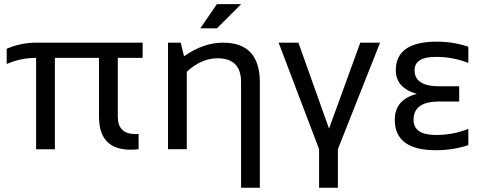

<svg xmlns="http://www.w3.org/2000/svg" viewBox="-20 -718 2323 924"><path d="M12.2 -483.4Q80.6 -512.7 153.8 -512.7H666.5V-439.5H546.9V-156.2Q546.9 -72.8 632.3 -72.8Q639.6 -72.8 647 -73.2V0Q627 2.4 608.9 2.4Q456.5 2.4 456.5 -156.2V-439.5H244.1V0.5H153.8V-439.5Q80.6 -439.5 12.2 -410.2Z M788.6 0V-512.7H849.6L865.7 -447.3Q959 -512.7 1053.2 -512.7Q1230.5 -512.7 1230.5 -321.8V185.5H1140.1V-323.2Q1140.1 -437.5 1026.4 -437.5Q948.7 -437.5 878.9 -372.6V0ZM1023.9 -698.2H1140.6L1023.9 -581.5H943.8Z M1320.8 -512.7H1416L1563.5 -99.1L1713.9 -512.7H1809.1L1606 0V185.5H1515.6V0Z M2233.9 -415Q2160.6 -444.3 2077.6 -444.3Q1975.1 -444.3 1975.1 -379.9Q1975.1 -302.7 2094.7 -302.7H2189.9V-229.5H2093.3Q1970.2 -229.5 1970.2 -141.6Q1970.2 -68.4 2077.6 -68.4Q2160.6 -68.4 2233.9 -97.7V-19.5Q2160.6 4.9 2077.6 4.9Q1879.9 4.9 1879.9 -141.6Q1879.9 -239.3 1986.3 -266.1Q1884.8 -294.9 1884.8 -379.9Q1884.8 -517.6 2082.5 -517.6Q2160.6 -517.6 2233.9 -493.2Z"/></svg>

Font: Voltera
Style: Regular
Weight: 400
Designer: Bernd Montag
Version: Version 1.301